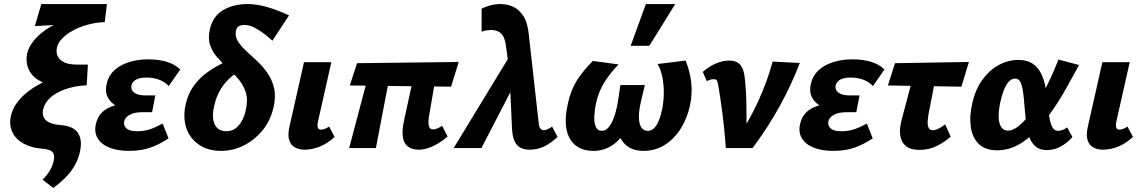

<svg xmlns="http://www.w3.org/2000/svg" viewBox="-20 -731 5651 948"><path d="M243 197 190 156Q209 138 224 114.5Q239 91 245 63Q250 39 244 27Q238 15 224 10Q210 5 187 3Q135 -1 96.5 -22Q58 -43 41 -78.5Q24 -114 34 -159Q42 -197 70 -232Q98 -267 143 -296.5Q188 -326 248 -348Q308 -370 379 -380L326 -308H295Q239 -307 201.5 -320.5Q164 -334 142.5 -357.5Q121 -381 114.5 -409.5Q108 -438 114 -467Q122 -502 151.5 -536Q181 -570 227 -597.5Q273 -625 332.5 -643Q392 -661 460 -666L497 -622Q453 -620 412.5 -609Q372 -598 339.5 -580Q307 -562 286.5 -540.5Q266 -519 261 -496Q257 -475 262.5 -459.5Q268 -444 281.5 -433Q295 -422 315 -417Q335 -412 361 -412H414L408 -310Q349 -307 302.5 -290.5Q256 -274 228 -248.5Q200 -223 193 -191Q188 -169 195.5 -152.5Q203 -136 223 -126.5Q243 -117 274 -114Q304 -112 326 -104Q348 -96 361 -80Q374 -64 378 -40Q382 -16 375 17Q367 55 348 87.5Q329 120 302.5 146.5Q276 173 243 197ZM152 -602 184 -711H508L497 -622Z M617 14Q561 14 520.5 -2Q480 -18 461.5 -49.5Q443 -81 455 -125Q469 -180 527 -203.5Q585 -227 664 -227L658 -183Q610 -183 571 -199.5Q532 -216 514 -247Q496 -278 508 -322Q517 -359 545 -384.5Q573 -410 616 -424Q659 -438 713 -438Q763 -438 803 -426Q843 -414 870 -388L813 -306Q799 -323 770.5 -335.5Q742 -348 703 -348Q670 -348 652 -338Q634 -328 629 -310Q626 -295 633.5 -283.5Q641 -272 657.5 -266Q674 -260 698 -260H747L731 -177H683Q643 -177 620 -164Q597 -151 593 -132Q589 -109 605.5 -96Q622 -83 657 -83Q693 -83 723 -93.5Q753 -104 783 -121L812 -48Q771 -20 725 -3Q679 14 617 14Z M1071 14Q1021 14 984 -4Q947 -22 923.5 -53.5Q900 -85 893 -127Q886 -169 897 -217Q908 -265 932.5 -301Q957 -337 989 -362.5Q1021 -388 1054 -406Q1087 -424 1114.5 -434.5Q1142 -445 1158 -451L1193 -396Q1155 -379 1123 -352.5Q1091 -326 1069 -289.5Q1047 -253 1037 -206Q1028 -165 1033.5 -137.5Q1039 -110 1055.5 -96.5Q1072 -83 1097 -83Q1126 -83 1145.5 -99Q1165 -115 1177 -139.5Q1189 -164 1194 -190Q1205 -239 1193.5 -275Q1182 -311 1157.5 -340Q1133 -369 1104.5 -395Q1076 -421 1052 -448.5Q1028 -476 1017 -510Q1006 -544 1017 -590Q1032 -652 1082.5 -681.5Q1133 -711 1203 -711Q1246 -711 1296.5 -697Q1347 -683 1407 -655L1325 -530Q1306 -548 1282 -566Q1258 -584 1233.5 -596Q1209 -608 1187 -608Q1172 -608 1160 -602Q1148 -596 1145 -578Q1140 -551 1154.5 -527.5Q1169 -504 1194.5 -480.5Q1220 -457 1248.5 -430.5Q1277 -404 1300.5 -370.5Q1324 -337 1333.5 -295Q1343 -253 1330 -199Q1315 -134 1275.5 -86.5Q1236 -39 1183 -12.5Q1130 14 1071 14Z M1484 8Q1457 8 1436.5 -3Q1416 -14 1408 -39Q1400 -64 1409 -105L1481 -424H1616L1550 -131Q1546 -113 1549 -102Q1552 -91 1565 -91Q1573 -91 1582 -94Q1591 -97 1605 -106L1632 -55Q1598 -23 1559.5 -7.5Q1521 8 1484 8Z M2048 8Q2015 8 1994.5 -7Q1974 -22 1969 -54.5Q1964 -87 1976 -141L2035 -412H2142L2098 -156Q2096 -145 2095.5 -129.5Q2095 -114 2100 -103Q2105 -92 2119 -92Q2126 -92 2137 -96Q2148 -100 2163 -110L2190 -57Q2170 -39 2145.5 -24Q2121 -9 2096 -0.5Q2071 8 2048 8ZM1704 0 1813 -412H1915L1836 0ZM2207 -303 1707 -309 1743 -419 2245 -425Z M2594 8Q2572 8 2552.5 -0.5Q2533 -9 2521.5 -32Q2510 -55 2508 -98L2495 -382L2477 -512Q2471 -550 2454 -566Q2437 -582 2407 -583Q2396 -583 2382 -581Q2368 -579 2358 -574V-688Q2373 -696 2397.5 -703.5Q2422 -711 2451 -711Q2483 -711 2512 -698.5Q2541 -686 2563 -653.5Q2585 -621 2591 -560L2639 -131Q2641 -104 2648.5 -96Q2656 -88 2664 -88Q2673 -88 2684 -93Q2695 -98 2706 -106L2733 -55Q2700 -24 2667 -8Q2634 8 2594 8ZM2220 0 2514 -483 2534 -342 2357 0Z M2911 14Q2856 14 2821.5 -13.5Q2787 -41 2777 -93.5Q2767 -146 2784 -220Q2798 -285 2828 -333Q2858 -381 2907 -430L3034 -413Q2998 -376 2967.5 -330Q2937 -284 2923 -222Q2916 -189 2914.5 -157.5Q2913 -126 2921.5 -105.5Q2930 -85 2952 -85Q2967 -85 2979.5 -97Q2992 -109 3002.5 -130Q3013 -151 3020.5 -180Q3028 -209 3033 -242L3043 -311H3164L3147 -240Q3134 -187 3134.5 -153Q3135 -119 3146.5 -102Q3158 -85 3177 -85Q3196 -85 3209 -97.5Q3222 -110 3232 -133.5Q3242 -157 3249 -190Q3257 -229 3257.5 -269.5Q3258 -310 3251 -347.5Q3244 -385 3227 -415L3365 -432Q3387 -379 3393 -323Q3399 -267 3387 -211Q3373 -146 3340.5 -95Q3308 -44 3261.5 -15Q3215 14 3157 14Q3097 14 3063.5 -21.5Q3030 -57 3026 -110L3077 -102Q3047 -43 3004.5 -14.5Q2962 14 2911 14ZM3094 -505 3169 -711H3314L3186 -505Z M3564 0Q3561 -43 3556.5 -87Q3552 -131 3547 -171.5Q3542 -212 3536.5 -246.5Q3531 -281 3527 -306Q3524 -326 3520 -333Q3516 -340 3504 -340Q3495 -340 3486.5 -337.5Q3478 -335 3470 -330L3450 -376Q3479 -402 3513.5 -417Q3548 -432 3580 -432Q3610 -432 3626.5 -419Q3643 -406 3650 -383Q3657 -360 3659 -330Q3664 -279 3665 -231Q3666 -183 3666 -134.5Q3666 -86 3663 -33L3616 -40Q3681 -137 3725 -234Q3769 -331 3795 -427L3929 -420Q3889 -315 3831.5 -210Q3774 -105 3696 0Z M4094 14Q4038 14 3997.5 -2Q3957 -18 3938.5 -49.5Q3920 -81 3932 -125Q3946 -180 4004 -203.5Q4062 -227 4141 -227L4135 -183Q4087 -183 4048 -199.5Q4009 -216 3991 -247Q3973 -278 3985 -322Q3994 -359 4022 -384.5Q4050 -410 4093 -424Q4136 -438 4190 -438Q4240 -438 4280 -426Q4320 -414 4347 -388L4290 -306Q4276 -323 4247.5 -335.5Q4219 -348 4180 -348Q4147 -348 4129 -338Q4111 -328 4106 -310Q4103 -295 4110.5 -283.5Q4118 -272 4134.5 -266Q4151 -260 4175 -260H4224L4208 -177H4160Q4120 -177 4097 -164Q4074 -151 4070 -132Q4066 -109 4082.5 -96Q4099 -83 4134 -83Q4170 -83 4200 -93.5Q4230 -104 4260 -121L4289 -48Q4248 -20 4202 -3Q4156 14 4094 14Z M4519 9Q4479 9 4457.5 -6.5Q4436 -22 4429 -45.5Q4422 -69 4424 -94.5Q4426 -120 4432 -140L4504 -412H4612L4564 -164Q4562 -153 4560.5 -135Q4559 -117 4564 -102.5Q4569 -88 4586 -88Q4598 -88 4614 -96Q4630 -104 4647 -117L4674 -56Q4643 -29 4605 -10Q4567 9 4519 9ZM4364 -309 4399 -419 4764 -425 4727 -303Z M4903 11Q4844 11 4812 -21Q4780 -53 4773 -106.5Q4766 -160 4781 -223Q4796 -289 4830 -336.5Q4864 -384 4910.5 -409.5Q4957 -435 5008 -435Q5050 -435 5076.5 -418Q5103 -401 5118 -372.5Q5133 -344 5140.5 -309.5Q5148 -275 5151 -240Q5155 -198 5159.5 -163Q5164 -128 5174 -106.5Q5184 -85 5205 -85Q5214 -85 5225.5 -89Q5237 -93 5249 -102L5275 -55Q5255 -30 5221.5 -10Q5188 10 5150 10Q5113 10 5092 -9Q5071 -28 5060.5 -58.5Q5050 -89 5046 -126Q5042 -163 5039 -200Q5036 -244 5031.5 -276Q5027 -308 5018.5 -325.5Q5010 -343 4992 -343Q4974 -343 4960 -327Q4946 -311 4935.5 -283.5Q4925 -256 4918 -222Q4910 -182 4911 -151.5Q4912 -121 4923.5 -103.5Q4935 -86 4957 -86Q4982 -86 5010 -109Q5038 -132 5066 -169Q5094 -206 5120 -252.5Q5146 -299 5168 -347Q5190 -395 5206 -437L5308 -410Q5277 -353 5243.5 -293.5Q5210 -234 5172 -179.5Q5134 -125 5092.5 -82Q5051 -39 5004 -14Q4957 11 4903 11Z M5426 8Q5399 8 5378.5 -3Q5358 -14 5350 -39Q5342 -64 5351 -105L5423 -424H5558L5492 -131Q5488 -113 5491 -102Q5494 -91 5507 -91Q5515 -91 5524 -94Q5533 -97 5547 -106L5574 -55Q5540 -23 5501.5 -7.5Q5463 8 5426 8Z"/></svg>

Font: Ysabeau ExtraBold
Style: Italic
Weight: 800
Italic angle: -12°
Designer: Christian Thalmann (Catharsis Fonts)
Version: Version 2.002